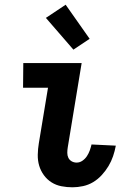

<svg xmlns="http://www.w3.org/2000/svg" viewBox="-20 -788 540 816"><path d="M288 8Q264 8 241 3.5Q218 -1 199 -13Q180 -25 166.5 -43.5Q153 -62 146.5 -84Q140 -106 140.5 -130.5Q141 -155 145 -179L184 -415H78L79 -520H327L268 -162Q266 -150 266 -138.5Q266 -127 270.5 -117.5Q275 -108 284.5 -102.5Q294 -97 306 -97Q319 -97 330.5 -105Q342 -113 349.5 -124.5Q357 -136 361.5 -148.5Q366 -161 369 -174L472 -169V-168Q468 -146 460.5 -124Q453 -102 441 -82Q429 -62 412.5 -44Q396 -26 376 -14Q356 -2 333 3Q310 8 288 8ZM292 -577 175 -712 259 -768 361 -623Z"/></svg>

Font: Iosevka Extrabold
Style: Italic
Weight: 800
Italic angle: -9°
Monospace: yes
Designer: Belleve Invis
Foundry: Belleve Invis
Version: Version 32.5.0; ttfautohint (v1.8.4)